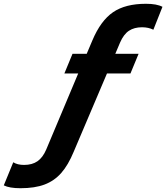

<svg xmlns="http://www.w3.org/2000/svg" viewBox="-218 -764 878 1014"><path d="M-198 215 -148 93Q-126 107 -91 107Q-48 107 -20 87.5Q8 68 26 26L195 -376H122L165 -480H240L270 -551Q314 -655 379 -699.5Q444 -744 553 -744Q610 -744 640 -728L592 -607Q566 -620 532 -620Q491 -620 463 -601.5Q435 -583 416 -539L391 -480H514L471 -376H347L171 38Q142 108 105.5 149.5Q69 191 17.5 210.5Q-34 230 -110 230Q-168 230 -198 215Z"/></svg>

Font: Prompt Semibold
Style: Italic
Weight: 600
Italic angle: -12°
Designer: Katatrad Team
Foundry: CadsonDemak
Version: Version 1.000